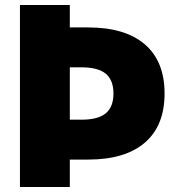

<svg xmlns="http://www.w3.org/2000/svg" viewBox="-20 -750 704 770"><path d="M60 -730H260V-640H333Q482 -640 561 -572Q640 -504 640 -375Q640 -246 561 -178Q482 -110 333 -110H260V0H60ZM307 -270Q373 -270 404 -295.5Q435 -321 435 -375Q435 -429 404 -454.5Q373 -480 307 -480H260V-270Z"/></svg>

Font: Enso Black
Style: Regular
Weight: 900
Designer: Coji Morishita
Foundry: UNDERFOREST DESIGN
Version: Version 1.000